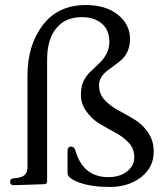

<svg xmlns="http://www.w3.org/2000/svg" viewBox="-20 -731 660 762"><path d="M452 -485Q434 -471 416 -458Q373 -429 373 -393.5Q373 -358 395.5 -334Q418 -310 450 -293Q482 -276 513.5 -257Q545 -238 567.5 -205.5Q590 -173 590 -129Q590 -66 539.5 -27.5Q489 11 416.5 11Q344 11 296 -6Q248 -23 248 -44V-131Q248 -149 262 -149Q276 -149 280 -131Q311 -28 410 -28Q455 -28 484 -50.5Q513 -73 513 -107Q513 -141 491 -164.5Q469 -188 438 -204.5Q407 -221 376 -239.5Q345 -258 323 -288.5Q301 -319 301 -354Q301 -389 312.5 -411Q324 -433 341 -448.5Q358 -464 374 -480Q414 -518 414 -565Q414 -612 384 -637.5Q354 -663 305 -663Q239 -663 203 -618.5Q167 -574 167 -494V-12Q167 0 156 0L35 4Q20 4 20 -9Q20 -22 32 -23L49 -25Q89 -30 89 -66V-430Q89 -551 149.5 -631Q210 -711 321 -711Q400 -711 448 -672.5Q496 -634 496 -576Q496 -518 452 -485Z"/></svg>

Font: Lustria
Style: Regular
Weight: 400
Designer: Matthew Desmond
Foundry: Matthew Desmond
Version: Version 001.001; ttfautohint (v1.6)